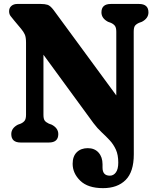

<svg xmlns="http://www.w3.org/2000/svg" viewBox="-20 -720 780 970"><path d="M452.5 -97.5 199.5 -443.5V-140.5Q199.5 -120 205.5 -111.2Q211.5 -102.5 226.5 -95.5L241.5 -90Q274.5 -72.5 274.5 -42.5Q274.5 0 227 0H84.5Q37 0 37 -42.5Q37 -72.5 70 -90L85 -95.5Q99 -102 105.2 -111.2Q111.5 -120.5 111.5 -140.5V-504.5Q111.5 -531.5 105.5 -545.2Q99.5 -559 87 -574L51.5 -616.5Q40 -630 33 -639.5Q26 -649 26 -663.5Q26 -680 37.5 -690Q49 -700 67.5 -700H186Q206 -700 220 -695.8Q234 -691.5 251 -669L567.5 -238V-559.5Q567.5 -579.5 561 -588.8Q554.5 -598 540.5 -604.5L525.5 -610Q492.5 -627.5 492.5 -657.5Q492.5 -700 540 -700H682Q730 -700 730 -657.5Q730 -627.5 697 -610L682 -604.5Q667 -597.5 661.2 -588.8Q655.5 -580 655.5 -559.5L656 59.5Q656 148 614.8 189.2Q573.5 230.5 500.5 230.5Q424 230.5 385.5 193Q347 155.5 347 107.5Q347 69.5 368 49Q389 28.5 423.5 28.5Q458 28.5 478 51Q498 73.5 498 110V127Q498 167.5 535 167.5Q553.5 167.5 565.5 151Q577.5 134.5 577.5 101.5Q577.5 62.5 565.5 36Q553.5 9.5 534.5 -11Q515.5 -31.5 493.8 -51.5Q472 -71.5 452.5 -97.5Z"/></svg>

Font: Fraunces 72pt SuperSoft
Style: Bold
Weight: 700
Version: Version 1.000;[0bf87f6ff]